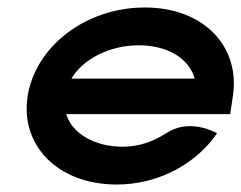

<svg xmlns="http://www.w3.org/2000/svg" viewBox="-20 -482 645 513"><path d="M54 -226C33 -95 133 11 292 11C397 11 492 -38 549 -111L560 -126L545 -133C544 -133 481 -164 424 -126C390 -104 351 -90 308 -90C232 -90 172 -126 157 -177H595L602 -224C623 -356 526 -462 367 -462C208 -462 75 -357 54 -226ZM171 -272C201 -324 273 -361 351 -361C428 -361 486 -325 500 -272Z"/></svg>

Font: Charger Sport
Style: BlkExtObl
Weight: 900
Designer: Jasper
Foundry: Cannot Into Space Fonts
Version: Version 1.1